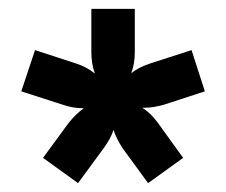

<svg xmlns="http://www.w3.org/2000/svg" viewBox="-20 -694 510 433"><path d="M393 -338 314 -281 257 -359Q242 -382 236 -401Q230 -382 214 -360L156 -281L77 -338L135 -417Q151 -437 169 -450H166Q144 -450 121 -458L28 -488L59 -581L151 -551Q176 -543 194 -528Q186 -550 186 -577V-674H284V-577Q284 -550 276 -529Q292 -542 319 -551L412 -581L442 -488L350 -458Q326 -451 305 -451H301Q321 -438 336 -417Z"/></svg>

Font: Hind Madurai SemiBold
Style: Regular
Weight: 600
Designer: Jyotish Sonowal
Foundry: Indian Type Foundry
Version: Version 1.001;PS 1.0;hotconv 1.0.86;makeotf.lib2.5.63406; tt